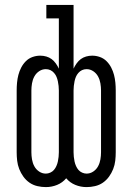

<svg xmlns="http://www.w3.org/2000/svg" viewBox="-20 -755 540 783"><path d="M167 8Q150 8 132.5 4Q115 0 100.5 -10Q86 -20 75.5 -34.5Q65 -49 58.5 -65.5Q52 -82 50 -99.5Q48 -117 48 -134V-386Q48 -402 49.5 -418Q51 -434 55 -449.5Q59 -465 66.5 -479.5Q74 -494 85.5 -505.5Q97 -517 112.5 -522.5Q128 -528 144 -528Q157 -528 169 -524.5Q181 -521 190.5 -514Q200 -507 207.5 -496.5Q215 -486 220 -475V-680H169V-735H280V-475Q285 -486 292.5 -496.5Q300 -507 309.5 -514Q319 -521 331 -524.5Q343 -528 356 -528Q372 -528 387.5 -522.5Q403 -517 414.5 -505.5Q426 -494 433.5 -479.5Q441 -465 445 -449.5Q449 -434 450.5 -418Q452 -402 452 -386V-134Q452 -117 450 -99.5Q448 -82 441.5 -65.5Q435 -49 424.5 -34.5Q414 -20 399.5 -10Q385 0 367.5 4Q350 8 333 8Q309 8 287 -1Q265 -10 250 -28Q235 -10 213 -1Q191 8 167 8ZM333 -47Q348 -47 360.5 -55.5Q373 -64 380 -77Q387 -90 389.5 -105Q392 -120 392 -134V-386Q392 -400 389.5 -415Q387 -430 380 -443Q373 -456 360.5 -464.5Q348 -473 333 -473Q323 -473 314.5 -469Q306 -465 299.5 -457.5Q293 -450 289.5 -441.5Q286 -433 284 -423.5Q282 -414 281 -404.5Q280 -395 280 -386V-134Q280 -125 281 -115.5Q282 -106 284 -96.5Q286 -87 290 -78Q294 -69 300 -62Q306 -55 315 -51Q324 -47 333 -47ZM167 -47Q176 -47 185 -51Q194 -55 200 -62Q206 -69 210 -78Q214 -87 216 -96.5Q218 -106 219 -115.5Q220 -125 220 -134V-386Q220 -395 219 -404.5Q218 -414 216 -423.5Q214 -433 210.5 -441.5Q207 -450 200.5 -457.5Q194 -465 185.5 -469Q177 -473 167 -473Q152 -473 139.5 -464.5Q127 -456 120 -443Q113 -430 110.5 -415Q108 -400 108 -386V-134Q108 -120 110.5 -105Q113 -90 120 -77Q127 -64 139.5 -55.5Q152 -47 167 -47Z"/></svg>

Font: Iosevka Curly Slab Light
Style: Regular
Weight: 300
Monospace: yes
Designer: Belleve Invis
Foundry: Belleve Invis
Version: Version 22.1.2; ttfautohint (v1.8.4)